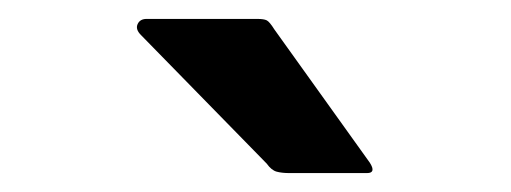

<svg xmlns="http://www.w3.org/2000/svg" viewBox="-20 -739 540 203"><path d="M286 -556Q278 -556 272.5 -557.5Q267 -559 262 -566L129 -702Q123 -708 125.5 -713.5Q128 -719 135 -719H252Q259 -719 262 -717.5Q265 -716 270 -708L371 -567Q378 -556 368 -556Z"/></svg>

Font: NanumGothicCoding
Style: Bold
Weight: 700
Monospace: yes
Designer: Kwon Bruce; Nicolas Noh; Sung-woo Choi; Go-un Cha; Soo-hyun Park;
Foundry: NHN Corporation
Version: Version 2.000;PS 1;hotconv 1.0.49;makeotf.lib2.0.14853